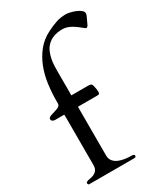

<svg xmlns="http://www.w3.org/2000/svg" viewBox="-202 -904 857 991"><g transform="rotate(-30 226.5 -408.0)"><path d="M19.5 -7.8Q19.5 -13.2 25.9 -16.1Q32.2 -19 43.9 -20.8Q55.7 -22.5 67.1 -27.3Q78.6 -32.2 86.9 -42.7Q95.2 -53.2 95.2 -74.2V-370.1Q95.2 -373.5 91.8 -373.5H38.6Q31.7 -373.5 25.6 -377.7Q19.5 -381.8 19.5 -389.6Q19.5 -396 25.9 -399.9Q32.2 -403.8 40.5 -406.5Q48.8 -409.2 58.8 -411.9Q68.8 -414.6 76.9 -418.2Q85 -421.9 90.1 -426.5Q95.2 -431.2 95.2 -439V-455.1Q95.2 -503.9 101.8 -553.2Q108.4 -602.5 125.5 -646.7Q142.6 -690.9 171.6 -727.1Q200.7 -763.2 246.6 -786.1Q275.9 -800.8 302.5 -809.6Q329.1 -818.4 361.8 -818.4Q369.1 -818.4 384 -815.2Q398.9 -812 414.3 -805.9Q429.7 -799.8 441.4 -791Q453.1 -782.2 453.1 -770.5Q453.1 -766.1 451.9 -763.2Q450.7 -760.3 449.2 -755.9L429.2 -712.9Q427.7 -710.4 424.6 -707Q421.4 -703.6 417.5 -703.6Q415.5 -703.6 414.1 -704.6Q412.6 -705.6 407.7 -709.5Q396.5 -718.3 384.8 -727.3Q373 -736.3 360.6 -743.7Q348.1 -751 334.7 -755.6Q321.3 -760.3 307.6 -760.3Q274.9 -760.3 252.7 -751.5Q230.5 -742.7 215.8 -728Q201.2 -713.4 193.4 -694.8Q185.5 -676.3 181.6 -656.7Q177.7 -637.2 177 -618.4Q176.3 -599.6 176.3 -585.4V-443.4Q176.3 -441.4 176.5 -441.4Q176.8 -441.4 178.7 -441.4H273.9Q288.6 -441.4 293.5 -438.2Q298.3 -435.1 300.3 -427.2Q303.2 -416 304.7 -406.2Q306.2 -396.5 306.2 -385.7Q306.2 -378.4 303 -376Q299.8 -373.5 291 -373.5H180.2Q179.7 -373.5 178 -373.3Q176.3 -373 176.3 -370.6V-84Q176.3 -63 186.8 -49.8Q197.3 -36.6 214.1 -29.3Q231 -22 252.2 -19Q273.4 -16.1 294.9 -16.1Q306.2 -14.6 306.2 -7.8Q306.2 -4.9 304.4 -1.5Q302.7 2 294.9 2H26.4Q19.5 0.5 19.5 -7.8Z"/></g></svg>

Font: Kurinto Book Core
Style: Regular
Weight: 400
Designer: Kurinto was developed by Clint Goss from a range of fonts that are compatible with the SIL Open Font License Version 1.1
Foundry: Clinton F. Goss
Version: Version 2.196; July 25, 2020